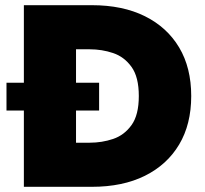

<svg xmlns="http://www.w3.org/2000/svg" viewBox="-20 -720 789 740"><path d="M5 -294V-401H72V-700H334Q453 -700 538.5 -657.5Q624 -615 670.5 -537Q717 -459 717 -350Q717 -241 670.5 -163Q624 -85 538.5 -42.5Q453 0 334 0H72V-294ZM362 -294H273V-170H326Q373 -170 416 -184.5Q459 -199 487 -238Q515 -277 515 -350Q515 -423 487 -462Q459 -501 416 -515.5Q373 -530 326 -530H273V-401H362Z"/></svg>

Font: Jost* Heavy
Style: Regular
Weight: 800
Version: Version 3.7